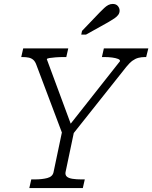

<svg xmlns="http://www.w3.org/2000/svg" viewBox="-20 -956 774 976"><path d="M129 0 139 -44H157Q194 -44 220.5 -51Q247 -58 252 -80L298 -299L300 -268L165 -626Q159 -643 149.5 -651.5Q140 -660 126.5 -663Q113 -666 94 -666H88L98 -710H327L317 -666H303Q282 -666 262.5 -664.5Q243 -663 231 -661Q219 -659 218 -655L348 -304L317 -299L590 -645Q591 -652 580 -656.5Q569 -661 550.5 -663.5Q532 -666 511 -666H498L508 -710H734L723 -666H717Q699 -666 683.5 -662Q668 -658 653.5 -647.5Q639 -637 622 -616L344 -266L359 -299L313 -80Q311 -66 320 -58Q329 -50 349 -47Q369 -44 393 -44H411L401 0ZM487 -893Q500 -906 510 -915.5Q520 -925 530.5 -930.5Q541 -936 553 -936Q570 -936 579 -925.5Q588 -915 588 -902Q588 -890 581 -880.5Q574 -871 561.5 -862.5Q549 -854 530 -843L417 -780H393L397 -799Z"/></svg>

Font: Roboto Serif 20pt ExtraLight
Style: Italic
Weight: 250
Italic angle: -10°
Version: Version 1.007